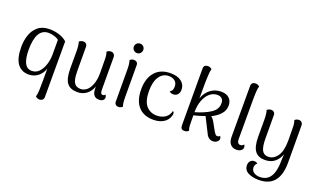

<svg xmlns="http://www.w3.org/2000/svg" viewBox="-93 -1280 3420 2062"><g transform="rotate(20 1617.0 -248.5)"><path d="M374 208Q383 179 385 139.5Q387 100 387 25V-115Q369 -57 323.5 -21.5Q278 14 218 14Q135 14 89.5 -48Q44 -110 44 -239Q44 -311 65.5 -375Q87 -439 136.5 -480Q186 -521 266 -521Q329 -521 383 -502.5Q437 -484 467 -454V182Q467 202 454.5 214Q442 226 420 227Q395 227 374 208ZM388 -271V-443Q372 -458 338.5 -469Q305 -480 270 -480Q129 -480 129 -236Q130 -133 156.5 -83.5Q183 -34 237 -34Q288 -34 322 -72.5Q356 -111 372 -166Q388 -221 388 -271Z M1081 -36Q1081 -15 1065 -2.5Q1049 10 1021 10Q943 10 943 -92V-112Q922 -53 878 -20Q834 13 775 13Q693 13 656 -35Q619 -83 618 -197V-395Q618 -464 605 -503Q627 -521 652 -521Q672 -521 684.5 -509Q697 -497 697 -476L698 -207Q698 -142 707.5 -104Q717 -66 738.5 -48.5Q760 -31 798 -31Q832 -31 863.5 -55.5Q895 -80 915.5 -133.5Q936 -187 936 -269Q936 -398 934 -437Q932 -476 922 -503Q943 -521 968 -521Q988 -521 1001 -508Q1014 -495 1014 -473L1015 -103Q1015 -75 1021.5 -63.5Q1028 -52 1043 -52Q1061 -52 1069 -67Q1081 -51 1081 -36Z M1179 -654Q1179 -677 1195 -692.5Q1211 -708 1233 -708Q1256 -708 1271.5 -692.5Q1287 -677 1287 -654Q1287 -632 1271.5 -616Q1256 -600 1233 -600Q1211 -600 1195 -616Q1179 -632 1179 -654ZM1290 -7Q1269 11 1244 11Q1224 11 1211.5 -1Q1199 -13 1199 -33L1198 -396Q1198 -465 1185 -503Q1206 -521 1231 -521Q1251 -521 1263.5 -509.5Q1276 -498 1276 -477L1277 -114Q1277 -41 1290 -7Z M1410 -251Q1410 -377 1472.5 -449Q1535 -521 1649 -521Q1730 -521 1774.5 -486Q1819 -451 1819 -394Q1819 -359 1800.5 -338Q1782 -317 1753 -317Q1720 -317 1706 -336Q1739 -349 1739 -400Q1739 -443 1711.5 -464.5Q1684 -486 1642 -486Q1575 -486 1535 -428Q1495 -370 1495 -263Q1495 -148 1541 -95Q1587 -42 1663 -42Q1718 -42 1758 -69Q1798 -96 1810 -147Q1825 -142 1825 -122Q1825 -109 1820 -95Q1804 -43 1756.5 -15Q1709 13 1642 13Q1532 13 1471 -55Q1410 -123 1410 -251Z M2389 -41Q2389 -19 2369 -4Q2349 11 2322 11Q2297 11 2276.5 -4Q2256 -19 2244 -47L2158 -217Q2101 -196 2032 -179Q2032 -88 2034 -60Q2036 -32 2046 -7Q2036 1 2025.5 6Q2015 11 1998 11Q1973 11 1963.5 -1.5Q1954 -14 1954 -37L1953 -686Q1953 -707 1965.5 -718.5Q1978 -730 1999 -730Q2027 -730 2045 -712Q2038 -678 2036 -651Q2034 -624 2033 -582L2032 -555L2031 -372Q2054 -440 2106 -480.5Q2158 -521 2229 -521Q2288 -521 2320.5 -490Q2353 -459 2353 -407Q2353 -350 2314 -307Q2275 -264 2214 -236Q2231 -229 2251 -197L2310 -91Q2322 -72 2329.5 -64.5Q2337 -57 2350 -57Q2367 -57 2378 -70Q2389 -58 2389 -41ZM2272 -402Q2272 -439 2253 -456.5Q2234 -474 2202 -474Q2152 -474 2113.5 -440.5Q2075 -407 2053.5 -348.5Q2032 -290 2032 -215Q2139 -246 2205.5 -289.5Q2272 -333 2272 -402Z M2497 -101V-686Q2497 -707 2510 -718.5Q2523 -730 2544 -730Q2569 -730 2590 -712Q2582 -686 2579.5 -645Q2577 -604 2577 -517V-105Q2577 -79 2586.5 -65.5Q2596 -52 2615 -52Q2626 -52 2636.5 -57.5Q2647 -63 2652 -73Q2663 -58 2663 -42Q2663 -19 2642.5 -4.5Q2622 10 2592 10Q2547 10 2522 -19Q2497 -48 2497 -101Z M3162 -49Q3162 233 2927 233Q2855 233 2805.5 207Q2756 181 2756 125Q2756 97 2772.5 78Q2789 59 2816 59Q2843 59 2855 74Q2842 82 2836 95.5Q2830 109 2830 121Q2830 160 2858.5 179.5Q2887 199 2927 199Q3009 199 3048 137Q3087 75 3087 -48Q3087 -81 3090 -120Q3069 -59 3025 -25Q2981 9 2917 9Q2840 9 2803 -39.5Q2766 -88 2765 -201V-395Q2765 -464 2752 -503Q2774 -521 2799 -521Q2819 -521 2831.5 -509Q2844 -497 2844 -476L2845 -211Q2845 -119 2866.5 -77.5Q2888 -36 2938 -36Q2999 -36 3041 -94.5Q3083 -153 3083 -274Q3083 -400 3081 -438Q3079 -476 3069 -503Q3090 -521 3115 -521Q3135 -521 3148 -508Q3161 -495 3161 -473Z"/></g></svg>

Font: Arima Madurai
Style: Regular
Weight: 400
Designer: Joana Correia and Natanael Gama
Foundry: NDISCOVER
Version: Version 1.020